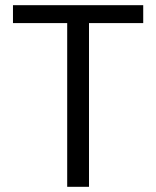

<svg xmlns="http://www.w3.org/2000/svg" viewBox="-20 -720 601 740"><path d="M239 0V-631H30V-700H532V-631H323V0Z"/></svg>

Font: DM Sans
Style: Regular
Weight: 400
Designer: Colophon Foundry, Jonny Pinhorn
Foundry: Colophon Foundry
Version: Version 4.004; ttfautohint (v1.8.4.7-5d5b)